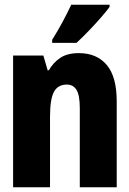

<svg xmlns="http://www.w3.org/2000/svg" viewBox="-20 -786 540 806"><path d="M35 0V-553H162L180 -491H185Q204 -524 233.5 -543.5Q263 -563 311 -563Q386 -563 428 -513.5Q470 -464 470 -360V0H315V-331Q315 -387 301 -409Q287 -431 261 -431Q223 -431 206.5 -400.5Q190 -370 190 -296V0ZM199 -619Q224 -659 243.5 -695.5Q263 -732 279 -766H440V-757Q427 -739 403 -711.5Q379 -684 352 -656Q325 -628 301 -606H199Z"/></svg>

Font: Noto Sans Mono ExtraCondensed Black
Style: Regular
Weight: 900
Width: 2
Designer: Monotype Design Team
Foundry: Monotype Imaging Inc.
Version: Version 2.014